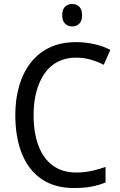

<svg xmlns="http://www.w3.org/2000/svg" viewBox="-20 -936 604 966"><path d="M362 -646Q311 -646 271 -625.5Q231 -605 204 -566Q177 -527 163 -474Q149 -421 149 -357Q149 -268 173.5 -203Q198 -138 246 -103Q294 -68 364 -68Q404 -68 440.5 -76Q477 -84 511 -96V-18Q477 -4 439.5 3Q402 10 352 10Q256 10 190 -34.5Q124 -79 90.5 -162Q57 -245 57 -358Q57 -437 76.5 -504Q96 -571 134.5 -620.5Q173 -670 230 -697Q287 -724 362 -724Q410 -724 454.5 -714Q499 -704 535 -685L502 -610Q473 -625 438 -635.5Q403 -646 362 -646ZM344 -916Q365 -916 379 -902Q393 -888 393 -859Q393 -831 379 -817Q365 -803 344 -803Q322 -803 307.5 -817Q293 -831 293 -859Q293 -888 307 -902Q321 -916 344 -916Z"/></svg>

Font: Noto Sans Devanagari SemiCondensed
Style: Regular
Weight: 400
Width: 4
Designer: Jelle Bosma - Monotype Design Team
Foundry: Monotype Imaging Inc.
Version: Version 2.006